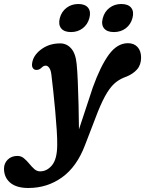

<svg xmlns="http://www.w3.org/2000/svg" viewBox="-128 -691 724 958"><path d="M335 -254.5Q373.5 -361.5 415.2 -418.5Q457 -475.5 510.5 -475.5Q541 -475.5 558.5 -456Q576 -436.5 576 -404Q576 -367.5 556 -344.8Q536 -322 502.5 -308.5Q474.5 -299 451.8 -281.8Q429 -264.5 407.2 -230Q385.5 -195.5 360.5 -134L296 33.5Q255 141.5 181.2 194.2Q107.5 247 13.5 247Q-45.5 247 -76.8 220.8Q-108 194.5 -108 150.5Q-108 124 -89.5 105.5Q-71 87 -41 87Q-22.5 87 -8.5 98.8Q5.5 110.5 18 125.8Q30.5 141 43.2 152.5Q56 164 72 164Q106.5 164 131.8 133.2Q157 102.5 157.5 32.5Q158 2.5 155 -42.5Q152 -87.5 147.5 -138.2Q143 -189 137.8 -236.2Q132.5 -283.5 128.5 -317.5Q126 -340.5 118 -352Q110 -363.5 100 -363.5Q89 -363.5 78.5 -352.5Q71.5 -345.5 62.8 -343.2Q54 -341 47 -343Q39 -345 34 -355Q29 -365 34.5 -386.5Q44 -421.5 82.2 -448Q120.5 -474.5 172.5 -474.5Q205 -474.5 227.2 -449.2Q249.5 -424 254.5 -371.5Q258 -337 260.2 -283Q262.5 -229 264 -166.8Q265.5 -104.5 266 -45.5ZM226 -531Q192 -531 177 -549.8Q162 -568.5 170.5 -601Q179 -633 204 -652Q229 -671 263 -671Q297 -671 311.8 -652Q326.5 -633 318 -601Q309.5 -569 284.8 -550Q260 -531 226 -531ZM440 -531Q406 -531 391 -549.8Q376 -568.5 385 -601Q393.5 -633 418.5 -652Q443.5 -671 477 -671Q512 -671 526.8 -652Q541.5 -633 533 -601Q524.5 -569 499.8 -550Q475 -531 440 -531Z"/></svg>

Font: Fraunces 9pt SuperSoft SemiBold
Style: Italic
Weight: 600
Italic angle: -16°
Version: Version 1.000;[0bf87f6ff]